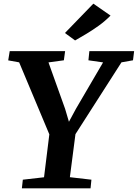

<svg xmlns="http://www.w3.org/2000/svg" viewBox="-20 -1020 746 1040"><path d="M98.5 0 103.7 -46.7 218.5 -59.8 247.2 -292.3 83.7 -682.3 24.5 -693 32.6 -743H332.7L325.9 -693.4L242.6 -682L332.5 -430.9L353.4 -360.4L391.3 -430.6L538.3 -682L459 -693.4L464 -743H706.5L700.4 -693.4L637.9 -682.3L388.7 -293.3L358.5 -60.2L475.2 -46.7L470.5 0ZM386.7 -800.9 331.7 -841.2 485.7 -1000.2 578.7 -935.6Q549.4 -905.7 514.4 -880.5Q479.4 -855.4 445.9 -835.5Q412.4 -815.7 386.7 -800.9Z"/></svg>

Font: Merriweather Light
Style: Italic
Weight: 300
Italic angle: -7.8°
Designer: Eben Sorkin
Foundry: Eben Sorkin
Version: Version 2.101